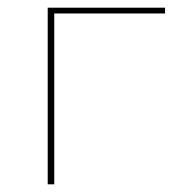

<svg xmlns="http://www.w3.org/2000/svg" viewBox="-20 -479 473 499"><path d="M409 -459V-444H121V0H104V-459Z"/></svg>

Font: EauTestSC Thin
Style: Regular
Weight: 250
Designer: Christian Thalmann (Catharsis Fonts)
Version: Version 0.001;PS 000.001;hotconv 1.0.88;makeotf.lib2.5.64775